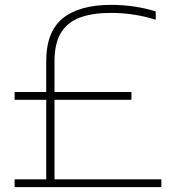

<svg xmlns="http://www.w3.org/2000/svg" viewBox="-20 -769 738 789"><path d="M170 -16V-518Q170 -639 238.2 -694Q306.5 -749 437 -749Q484.5 -749 531 -742.2Q577.5 -735.5 620 -722V-688Q573.5 -702.5 527.5 -709.2Q481.5 -716 435 -716Q361 -716 309.5 -697.2Q258 -678.5 231 -635Q204 -591.5 204 -518V-16ZM40 0V-32H643V0ZM40 -359V-391H520V-359Z"/></svg>

Font: Encode Sans SC Expanded Thin
Style: Regular
Weight: 250
Width: 7
Designer: Multiple Designers
Foundry: Impallari Type
Version: Version 3.002